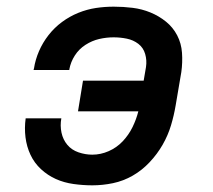

<svg xmlns="http://www.w3.org/2000/svg" viewBox="-20 -548 640 576"><path d="M257 8Q229 8 200.5 4Q172 0 147.5 -11Q123 -22 103 -40.5Q83 -59 71.5 -83.5Q60 -108 56.5 -136Q53 -164 57 -193H164Q160 -171 164.5 -150Q169 -129 182 -113.5Q195 -98 215.5 -91Q236 -84 257 -84Q282 -84 306 -94.5Q330 -105 348 -124Q366 -143 377.5 -166.5Q389 -190 395 -214H214L229 -306H411L418 -347Q421 -367 415.5 -386Q410 -405 395 -416.5Q380 -428 360.5 -432Q341 -436 321 -436Q299 -436 277.5 -431Q256 -426 236.5 -413.5Q217 -401 204.5 -381.5Q192 -362 188 -340Q188 -340 188 -339.5Q188 -339 188 -338H81Q81 -339 81 -340Q81 -341 82 -343Q86 -369 97 -394.5Q108 -420 125.5 -442.5Q143 -465 166 -482Q189 -499 215 -509.5Q241 -520 267.5 -524Q294 -528 321 -528Q350 -528 378 -524.5Q406 -521 431.5 -510.5Q457 -500 478 -483Q499 -466 511.5 -442Q524 -418 526 -389.5Q528 -361 524 -332L507 -232Q502 -202 493 -172Q484 -142 468 -114Q452 -86 429 -61.5Q406 -37 378 -21Q350 -5 319 1.5Q288 8 257 8Z"/></svg>

Font: Iosevka SS04 Semibold Extended
Style: Italic
Weight: 600
Width: 7
Italic angle: -9°
Monospace: yes
Designer: Belleve Invis
Foundry: Belleve Invis
Version: Version 19.0.0; ttfautohint (v1.8.4)